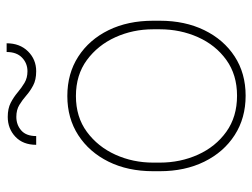

<svg xmlns="http://www.w3.org/2000/svg" viewBox="-112 -653 774 590"><g transform="rotate(-90 275.0 -358.0)"><path d="M43.9 -253.9V-274.4Q43.9 -352.1 73.2 -411.4Q102.5 -470.7 154.5 -504.4Q206.5 -538.1 274.9 -538.1Q344.2 -538.1 396.2 -504.4Q448.2 -470.7 477.3 -411.4Q506.3 -352.1 506.3 -274.4V-253.9Q506.3 -176.8 477.3 -117.2Q448.2 -57.6 396.5 -23.9Q344.7 9.8 275.9 9.8Q207 9.8 154.8 -23.9Q102.5 -57.6 73.2 -117.2Q43.9 -176.8 43.9 -253.9ZM70.3 -274.4V-253.9Q70.3 -190.9 94.7 -136.7Q119.1 -82.5 165 -49.6Q210.9 -16.6 275.9 -16.6Q340.3 -16.6 386 -49.6Q431.6 -82.5 455.8 -136.7Q480 -190.9 480 -253.9V-274.4Q480 -336.4 455.6 -390.4Q431.2 -444.3 385.5 -478Q339.8 -511.7 274.9 -511.7Q210.4 -511.7 164.8 -478Q119.1 -444.3 94.7 -390.4Q70.3 -336.4 70.3 -274.4ZM410.2 -724.6H437Q437 -684.1 412.1 -658.9Q387.2 -633.8 351.1 -633.8Q324.7 -633.8 307.4 -643.1Q290 -652.3 276.4 -664.3Q262.7 -676.3 247.6 -685.5Q232.4 -694.8 210.9 -694.8Q186.5 -694.8 169.2 -679.7Q151.9 -664.6 151.9 -633.8H125Q125 -674.3 149.9 -697.8Q174.8 -721.2 210.9 -721.2Q236.3 -721.2 253.9 -712.2Q271.5 -703.1 285.9 -690.9Q300.3 -678.7 315.4 -669.7Q330.6 -660.6 351.1 -660.6Q375.5 -660.6 392.8 -677.2Q410.2 -693.8 410.2 -724.6Z"/></g></svg>

Font: Vazirmatn FD Thin
Style: Regular
Weight: 100
Designer: Saber Rastikerdar
Foundry: Saber Rastikerdar
Version: Version 33.003